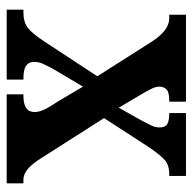

<svg xmlns="http://www.w3.org/2000/svg" viewBox="-21 -555 576 574"><g transform="rotate(90 267.0 -268.0)"><path d="M9 0V-50H17Q46 -50 63 -63Q80 -76 105 -114L208 -271L105 -433Q71 -486 35 -486H24V-536H284V-486H281Q255 -486 247 -477.5Q239 -469 239 -457Q239 -447 243.5 -437Q248 -427 257 -411L302 -335L339 -401Q348 -418 354.5 -431Q361 -444 361 -457Q361 -475 350 -480.5Q339 -486 322 -486H318V-536H506V-486H499Q475 -486 459.5 -473.5Q444 -461 418 -422L333 -291L453 -103Q471 -74 486.5 -62Q502 -50 517 -50H528V0H262V-50H266Q315 -50 315 -83Q315 -94 309.5 -108Q304 -122 284 -152L239 -228L185 -137Q177 -122 171 -109Q165 -96 165 -82Q165 -66 176.5 -58Q188 -50 215 -50H218V0Z"/></g></svg>

Font: Noto Serif Ethiopic ExtraCondensed
Style: Bold
Weight: 700
Width: 2
Designer: Monotype Design Team
Foundry: Monotype Imaging Inc.
Version: Version 2.102; ttfautohint (v1.8.4.7-5d5b)